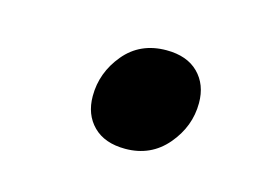

<svg xmlns="http://www.w3.org/2000/svg" viewBox="-38 -495 358 261"><g transform="rotate(15 140.5 -365.0)"><path d="M151 -293Q122 -293 106 -309Q90 -325 90 -351Q90 -384 112 -410.5Q134 -437 171 -437Q200 -437 216 -421Q232 -405 232 -379Q232 -346 209.5 -319.5Q187 -293 151 -293Z"/></g></svg>

Font: Kufam Medium
Style: Italic
Weight: 500
Italic angle: -11°
Designer: Artur Schmal
Foundry: Original Type
Version: Version 1.301; ttfautohint (v1.8.3)